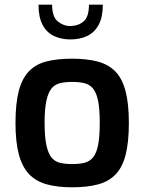

<svg xmlns="http://www.w3.org/2000/svg" viewBox="-20 -793 616 818"><path d="M287 5Q224 5 178 -8Q132 -21 103 -52Q74 -83 60 -136Q46 -189 46 -269Q46 -352 60 -405.5Q74 -459 103.5 -489.5Q133 -520 179 -531.5Q225 -543 287 -543Q351 -543 397 -530.5Q443 -518 472 -488Q501 -458 515 -404.5Q529 -351 529 -269Q529 -188 515.5 -134.5Q502 -81 473 -50.5Q444 -20 398 -7.5Q352 5 287 5ZM287 -94Q318 -94 340 -99.5Q362 -105 376.5 -122.5Q391 -140 398 -175.5Q405 -211 405 -270Q405 -328 398 -363Q391 -398 376.5 -415.5Q362 -433 340 -438.5Q318 -444 287 -444Q257 -444 235 -438.5Q213 -433 199 -415.5Q185 -398 177.5 -363Q170 -328 170 -270Q170 -211 177.5 -175.5Q185 -140 199 -122.5Q213 -105 235 -99.5Q257 -94 287 -94ZM280 -625Q240 -625 209 -640Q178 -655 161 -688Q144 -721 144 -773H202Q202 -722 226 -702Q250 -682 280 -682Q315 -683 337 -702.5Q359 -722 359 -773H418Q418 -720 400.5 -687.5Q383 -655 352 -640Q321 -625 280 -625Z"/></svg>

Font: Exo Thin SemiBold
Style: Regular
Weight: 600
Version: Version 2.000